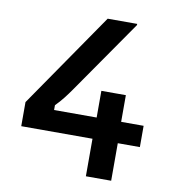

<svg xmlns="http://www.w3.org/2000/svg" viewBox="-75 -717 718 785"><g transform="rotate(10 283.5 -325.0)"><path d="M438.3 0V-155.8H530V-244.2H436.7V-355H335V-244.2H158.3V-264.2C183.3 -289.2 201.7 -314.2 219.2 -339.2L431.7 -645V-650H309.2L37.5 -255.8V-155.8H333.3V0Z"/></g></svg>

Font: Familjen Grotesk Medium
Style: Regular
Weight: 500
Designer: Anders Wikstroem, Jonas Baeckman, Matilda Gysing, Kristian Moeller
Foundry: Familjen STHLM AB
Version: Version 2.000